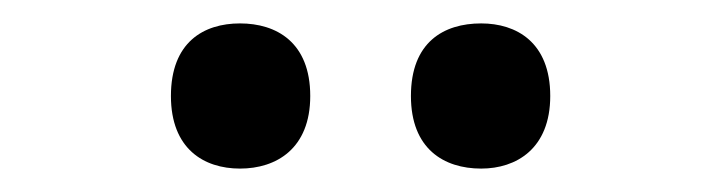

<svg xmlns="http://www.w3.org/2000/svg" viewBox="-20 -770 617 164"><path d="M391 -626C421 -626 450 -643 450 -688C450 -734 421 -750 391 -750C359 -750 331 -734 331 -688C331 -643 359 -626 391 -626ZM185 -626C216 -626 245 -643 245 -688C245 -734 216 -750 185 -750C154 -750 126 -734 126 -688C126 -643 154 -626 185 -626Z"/></svg>

Font: Noto Nastaliq Urdu
Style: Bold
Weight: 700
Designer: Monotype Design Team (Patrick Giasson: type design, Kamal Mansour: OpenType code, Glenda Bellarosa). Updated by Simon Co
Foundry: Monotype Imaging Inc., Simon Cozens
Version: Version 3.009